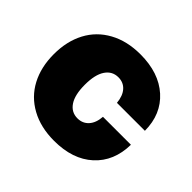

<svg xmlns="http://www.w3.org/2000/svg" viewBox="-138 -714 883 883"><g transform="rotate(45 303.5 -272.0)"><path d="M312.5 9.9Q225.1 9.9 160.9 -25.4Q96.6 -60.7 63.2 -124.1Q29.8 -187.5 29.8 -271.3Q29.8 -355.1 63.2 -418.5Q96.6 -481.9 160.9 -517.2Q225.1 -552.6 312.5 -552.6Q432.5 -552.6 503.6 -488.8Q574.6 -425.1 575.3 -318.2H393.5Q389.6 -360.4 369 -383.3Q348.4 -406.2 315.3 -406.2Q275.6 -406.2 252.8 -372.3Q230.1 -338.4 230.1 -272.7Q230.1 -207 252.8 -173.1Q275.6 -139.2 315.3 -139.2Q348.4 -139.2 369.3 -162.1Q390.3 -185 393.5 -227.3H575.3Q573.5 -118.3 503.2 -54.2Q432.9 9.9 312.5 9.9Z"/></g></svg>

Font: Karasuma Gothic
Style: Black
Weight: 900
Designer: Rasmus Andersson / Ryoko Nishizuka
Foundry: Genbu
Version: Version 1.00